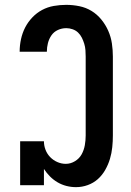

<svg xmlns="http://www.w3.org/2000/svg" viewBox="-20 -763 540 791"><path d="M293 8Q273 8 253.5 3Q234 -2 217 -12Q200 -22 186 -36Q172 -50 161 -67V0H63V-181H161Q161 -163 167.5 -146Q174 -129 186.5 -116Q199 -103 216 -95.5Q233 -88 251 -88Q271 -88 289 -99Q307 -110 316.5 -127.5Q326 -145 329.5 -165Q333 -185 333 -205V-530Q333 -543 332 -556.5Q331 -570 327 -583Q323 -596 317 -608Q311 -620 301.5 -629Q292 -638 279 -642.5Q266 -647 253 -647Q235 -647 218.5 -639.5Q202 -632 192 -617.5Q182 -603 177.5 -585.5Q173 -568 173 -550H61V-551Q61 -576 66.5 -601.5Q72 -627 83.5 -649.5Q95 -672 113 -691Q131 -710 153.5 -722Q176 -734 201.5 -738.5Q227 -743 253 -743Q280 -743 307 -737.5Q334 -732 357 -718Q380 -704 397.5 -682.5Q415 -661 426 -636Q437 -611 441 -584Q445 -557 445 -530V-205Q445 -181 442.5 -156.5Q440 -132 433 -108.5Q426 -85 413.5 -63Q401 -41 383 -25Q365 -9 341.5 -0.5Q318 8 293 8Z"/></svg>

Font: Iosevka Curly Slab
Style: Bold
Weight: 700
Monospace: yes
Designer: Belleve Invis
Foundry: Belleve Invis
Version: Version 22.1.2; ttfautohint (v1.8.4)